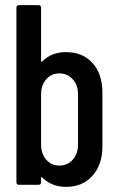

<svg xmlns="http://www.w3.org/2000/svg" viewBox="-20 -720 454 748"><path d="M237 -517Q302 -517 340.5 -474.5Q379 -432 379 -358V-150Q379 -79 340.5 -35.5Q302 8 237 8Q182 8 145 -28Q140 -33 140 -26V-10Q140 0 130 0H54Q44 0 44 -10V-690Q44 -700 54 -700H130Q140 -700 140 -690V-483Q140 -476 146 -482Q182 -517 237 -517ZM284 -352Q284 -388 263.5 -411Q243 -434 211 -434Q180 -434 160 -411Q140 -388 140 -352V-157Q140 -121 160 -98Q180 -75 211 -75Q243 -75 263.5 -98Q284 -121 284 -157Z"/></svg>

Font: Barlow Condensed Medium
Style: Regular
Weight: 500
Width: 3
Designer: Jeremy Tribby
Foundry: Tribby Type
Version: Version 1.422;hotconv 1.0.109;makeotfexe 2.5.65596